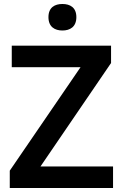

<svg xmlns="http://www.w3.org/2000/svg" viewBox="-20 -943 616 963"><path d="M293 -923C255 -923 223 -906 223 -857C223 -808 255 -790 293 -790C331 -790 363 -808 363 -857C363 -906 331 -923 293 -923ZM547 0V-108H183L537 -627V-714H39V-606H384L29 -87V0Z"/></svg>

Font: Noto Sans Telugu SemiBold
Style: Regular
Weight: 600
Designer: Jelle Bosma - Monotype Design Team
Foundry: Monotype Imaging Inc.
Version: Version 2.005